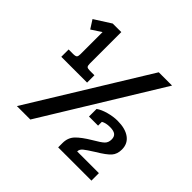

<svg xmlns="http://www.w3.org/2000/svg" viewBox="-161 -828 1000 1000"><g transform="rotate(45 338.5 -328.5)"><path d="M67 -399H100Q118 -399 123 -404.5Q128 -410 128 -425V-588L73 -552L43 -599L134 -657H197V-425Q197 -409 202 -404Q207 -399 224 -399H257V-345H67ZM483 -647H581L184 0H85ZM389 -32Q389 -71 413 -96.5Q437 -122 489 -153Q529 -176 543 -189.5Q557 -203 557 -226Q557 -247 544.5 -256.5Q532 -266 505 -266Q475 -266 456 -255V-227H389V-283Q410 -298 444.5 -307.5Q479 -317 510 -317Q567 -317 599.5 -293.5Q632 -270 632 -227Q632 -193 613.5 -172Q595 -151 543 -120Q503 -95 488.5 -83Q474 -71 474 -55H634V0H389Z"/></g></svg>

Font: Pridi
Style: Regular
Weight: 400
Designer: Katatrad Team
Foundry: CadsonDemak
Version: Version 1.001